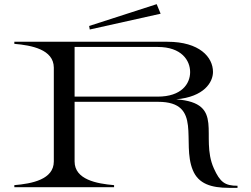

<svg xmlns="http://www.w3.org/2000/svg" viewBox="-20 -901 1207 924"><path d="M1009 -91C940 -245 1068 -405 828 -423C962 -435 1005 -505 1005 -555C1005 -626 940 -700 786 -700H49V-690C132 -683 238 -663 239 -576V-124C239 -37 133 -17 49 -10V0H529V-10C445 -17 339 -37 339 -124V-411H741C957 -411 852 -216 908 -82C935 -16 997 3 1082 3H1123V-7C1063 -7 1039 -24 1009 -91ZM739 -436H339V-675H739C854 -675 895 -610 895 -554C895 -498 854 -436 739 -436ZM753 -835 734 -881 409 -776 412 -759Z"/></svg>

Font: Sprat Extended
Style: Regular
Weight: 400
Width: 9
Designer: Ethan Nakache
Foundry: Collletttivo
Version: Version 2.000;Glyphs 3.2 (3217)